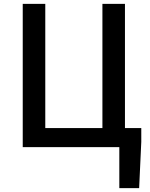

<svg xmlns="http://www.w3.org/2000/svg" viewBox="-20 -757 772 988"><path d="M594 211H696L707 -27V-98H623V-737H507V-98H213V-737H97V0H594Z"/></svg>

Font: Noto Sans HK Medium
Style: Regular
Weight: 500
Designer: Ryoko NISHIZUKA 西塚涼子 (kana, bopomofo & ideographs); Paul D. Hunt (Latin, Greek & Cyrillic); Sandoll Communications 산돌커뮤니
Foundry: Adobe
Version: Version 2.002;hotconv 1.0.116;makeotfexe 2.5.65601